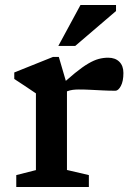

<svg xmlns="http://www.w3.org/2000/svg" viewBox="-20 -747 536 767"><path d="M412 -516.5Q440.5 -516.5 456.8 -500.2Q473 -484 473 -455.5Q473 -422.5 462.8 -403.5Q452.5 -384.5 441 -384.5Q415.5 -384.5 391.2 -385.8Q367 -387 343 -388.2Q319 -389.5 294.5 -389.5Q281.5 -389.5 270.2 -388Q259 -386.5 247.2 -382Q235.5 -377.5 221.5 -369L206 -390Q249 -430.5 279.5 -455.2Q310 -480 332.8 -493.2Q355.5 -506.5 374.2 -511.5Q393 -516.5 412 -516.5ZM247.5 -408.5V-68L335 -47.5V0H45V-47.5L123.5 -67.5V-374Q117 -378.5 103.5 -387.5Q90 -396.5 72.8 -408Q55.5 -419.5 37 -431.5V-457.5L191.5 -519.5H215ZM213 -563.5 301.5 -727H443.5V-703L280.5 -563.5Z"/></svg>

Font: Newsreader 7pt Medium
Style: Regular
Weight: 500
Designer: Hugues Gentile
Foundry: Production Type
Version: Version 1.003